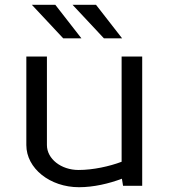

<svg xmlns="http://www.w3.org/2000/svg" viewBox="-20 -776 713 802"><path d="M490 -616 381 -756H283L414 -616ZM320 -616 211 -756H113L244 -616ZM90 -170C90 -72.8 188.6 6 310 6C370.6 6 434.8 -8.9 489.2 -29.5L494 0H574V-540H488V-100.3C437.2 -81.1 369 -66 308 -66C235.1 -66 176 -112.6 176 -170V-540H90Z"/></svg>

Font: Resamitz
Style: Bold
Weight: 700
Designer: gluk
Foundry: gluk
Version: Version 0.047